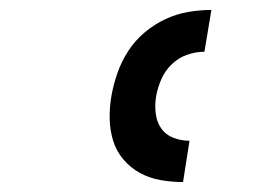

<svg xmlns="http://www.w3.org/2000/svg" viewBox="-20 -800 540 386"><path d="M348 -434Q325 -434 302.5 -438Q280 -442 261 -452.5Q242 -463 228 -479.5Q214 -496 207.5 -517Q201 -538 200.5 -561Q200 -584 204 -607Q208 -630 216 -653Q224 -676 237.5 -697Q251 -718 270.5 -734.5Q290 -751 312.5 -761.5Q335 -772 358.5 -776Q382 -780 405 -780L391 -696Q374 -696 356.5 -690Q339 -684 325.5 -671Q312 -658 304.5 -641Q297 -624 294 -607Q291 -590 293 -572.5Q295 -555 304 -542Q313 -529 328.5 -523Q344 -517 361 -517Z"/></svg>

Font: Iosevka Term Curly Oblique
Style: Bold
Weight: 700
Italic angle: -9°
Designer: Belleve Invis
Foundry: Belleve Invis
Version: Version 32.3.0